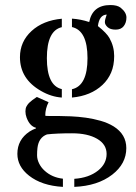

<svg xmlns="http://www.w3.org/2000/svg" viewBox="-20 -564 544 766"><path d="M173.8 -156.2Q160.6 -130.9 160.6 -103Q160.6 -101.1 174.6 -101.3Q188.5 -101.6 211.2 -101.3Q233.9 -101.1 262.9 -99.9Q292 -98.6 322.3 -94.5Q352.5 -90.3 381.6 -82Q410.6 -73.7 433.6 -59.6Q483.9 -27.8 483.9 26.9Q483.9 89.4 427.7 132.8Q369.6 177.7 276.4 181.6V149.4Q335 145.5 371.6 116.2Q405.3 88.9 405.3 50.3Q405.3 11.7 367.4 -10.3Q329.6 -32.2 267.6 -32.2Q205.6 -32.2 167.5 -27.8Q134.3 -15.6 129.4 26.4Q127.9 39.1 127.9 55.4Q127.9 71.8 136 88.1Q144 104.5 158.2 117.2Q187.5 144 231 148.9V181.6Q146.5 176.8 95.7 136.7Q49.3 100.1 49.3 49.8Q49.3 -6.8 97.7 -39.1Q110.8 -47.4 123.5 -51.8V-54.2Q98.6 -60.5 85.9 -95.2Q81.5 -107.4 81.5 -119.4Q81.5 -131.3 85.4 -138.9Q89.4 -146.5 95.7 -153.3Q107.4 -164.6 127 -177.2ZM167 -332Q167 -222.2 226.6 -208.5V-174.8Q184.1 -177.7 143.6 -201.2Q59.6 -249 59.6 -335.9Q59.6 -397.9 106 -440.4Q151.9 -482.4 226.6 -489.3V-455.6Q167 -441.9 167 -332ZM405.8 -505.9Q376 -504.4 370.6 -460Q405.8 -432.1 417 -411.6Q435.5 -378.4 435.5 -340.6Q435.5 -302.7 423.3 -274.4Q411.1 -246.1 388.7 -225.1Q342.3 -181.6 267.1 -174.8V-208Q329.1 -221.7 329.1 -332Q329.1 -442.4 267.1 -456.1V-489.7Q302.2 -487.3 335.9 -476.1Q349.1 -543.9 420.4 -543.9Q447.8 -543.9 461.4 -533.2Q484.4 -514.6 484.4 -494.1Q484.4 -473.6 473.6 -459.7Q462.9 -445.8 441.4 -445.8Q419.9 -445.8 409.2 -455.8Q398.4 -465.8 398.4 -475.8Q398.4 -485.8 405.8 -505.9Z"/></svg>

Font: Stardos Stencil
Style: Regular
Weight: 400
Version: Version 1.000